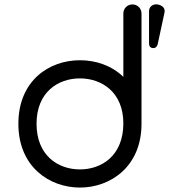

<svg xmlns="http://www.w3.org/2000/svg" viewBox="-20 -827 764 867"><path d="M619 -766C619 -789 601 -807 578 -807C555 -807 537 -789 537 -766V-480C484 -531 413 -555 341 -555C202 -555 63 -463 63 -268C63 -73 204 20 341 20C477 20 619 -73 619 -268ZM537 -270C537 -124 439 -62 341 -62C241 -62 145 -126 145 -268C145 -410 241 -473 341 -473C439 -473 537 -411 537 -270ZM723 -771C727 -791 711 -804 691 -807C671 -810 653 -797 653 -777V-632C653 -619 658 -611 670 -610C682 -609 689 -616 692 -627Z"/></svg>

Font: Fabada
Style: Regular
Weight: 400
Designer: deFharo
Foundry: deFharo.com
Version: Version 4.000 2011 initial release